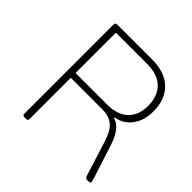

<svg xmlns="http://www.w3.org/2000/svg" viewBox="-178 -863 1027 1027"><g transform="rotate(45 335.5 -349.0)"><path d="M147 2Q131 2 131 -10V-686Q131 -700 147 -700H409Q506 -700 558.5 -649Q611 -598 611 -509Q611 -439 576.5 -393Q542 -347 486 -339V-335Q518 -325 540 -296Q562 -267 577 -220L639 -28Q644 -11 644 -7Q644 2 629 2H621Q614 2 609.5 -1Q605 -4 602 -14L541 -208Q520 -275 489 -299Q458 -323 409 -323H171V-10Q171 2 155 2ZM171 -359H409Q488 -359 529 -399Q570 -439 570 -509Q570 -581 529 -622.5Q488 -664 409 -664H171Z"/></g></svg>

Font: Asap Semi Expanded Thin
Style: Regular
Weight: 100
Width: 6
Designer: Pablo Cosgaya
Foundry: Omnibus-Type
Version: Version 3.001; ttfautohint (v1.8.4.7-5d5b)